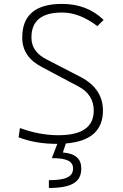

<svg xmlns="http://www.w3.org/2000/svg" viewBox="-20 -723 626 978"><path d="M269 9.8C270 9.8 271 9.8 272 9.8L244.1 82.5C320.3 82.5 352.1 98.1 352.1 135.3C352.1 177.2 315.4 194.8 229 194.8V234.4C344.7 234.4 394 204.6 394 135.3C394 87.9 366.2 58.6 300.3 53.7L315.4 7.8C441.4 -2.4 504.4 -58.1 504.4 -159.7C504.4 -232.9 467.3 -291 391.1 -330.6L217.3 -420.4C166.5 -446.8 140.1 -481 140.1 -532.2C140.1 -617.2 191.9 -659.2 296.4 -659.2C356 -659.2 415.5 -636.2 476.1 -589.8L507.8 -621.6C451.2 -676.3 380.9 -703.1 295.9 -703.1C160.6 -703.1 93.3 -646 93.3 -532.2C93.3 -463.4 127.4 -416.5 193.4 -381.3L380.4 -282.2C432.6 -254.4 457.5 -212.9 457.5 -159.7C457.5 -75.7 397.5 -34.2 276.9 -34.2C213.4 -34.2 148.4 -46.4 81.5 -70.8L74.7 -23.4C132.3 -1.5 196.8 9.8 269 9.8Z"/></svg>

Font: Cascadia Code PL ExtraLight
Style: Regular
Weight: 200
Monospace: yes
Designer: Aaron Bell
Foundry: Saja Typeworks
Version: Version 2404.023